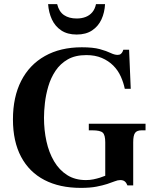

<svg xmlns="http://www.w3.org/2000/svg" viewBox="-20 -902 743 934"><path d="M373 12Q270 12 196 -26.5Q122 -65 82.5 -139.5Q43 -214 43 -321Q43 -430 83 -508.5Q123 -587 198.5 -629.5Q274 -672 378 -672Q433 -672 465.5 -663Q498 -654 517.5 -644.5Q537 -635 552 -635Q562 -635 567.5 -639.5Q573 -644 576 -650L580 -660H608L616 -470H587Q581 -500 567.5 -530Q554 -560 531 -583Q508 -606 475.5 -620Q443 -634 400 -634Q346 -634 309.5 -613Q273 -592 250 -557.5Q227 -523 215 -482Q203 -441 198.5 -401Q194 -361 194 -329Q194 -269 206 -214.5Q218 -160 243 -117.5Q268 -75 306.5 -50.5Q345 -26 398 -26Q417 -26 434 -29.5Q451 -33 465.5 -37.5Q480 -42 492 -47V-210Q492 -245 480 -256.5Q468 -268 429 -268H412V-300H688V-268H669Q646 -268 637 -255.5Q628 -243 628 -210V0H600Q595 -13 587 -19.5Q579 -26 565 -26Q553 -26 538 -20Q523 -14 501.5 -7Q480 0 449 6Q418 12 373 12ZM353 -734Q308 -734 278 -754Q248 -774 232.5 -807.5Q217 -841 214 -882H258Q267 -845 291.5 -828.5Q316 -812 353 -812Q377 -812 396.5 -819.5Q416 -827 429 -842.5Q442 -858 447 -882H491Q489 -841 473.5 -807.5Q458 -774 428 -754Q398 -734 353 -734Z"/></svg>

Font: Frank Ruhl Libre SemiBold
Style: Regular
Weight: 600
Designer: Yanek Iontef
Foundry: Fontef
Version: Version 6.003;gftools[0.9.30]